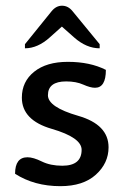

<svg xmlns="http://www.w3.org/2000/svg" viewBox="-20 -638 436 665"><path d="M189 6.8Q99.1 6.8 32.2 -36.1Q32.2 -93.3 75.2 -93.3Q95.2 -93.3 125 -78.6Q154.8 -64 195.8 -64Q262.7 -64 262.7 -119.1Q262.7 -161.6 159.2 -191.7Q55.7 -221.7 55.7 -299.8Q55.7 -355.5 98.4 -389.6Q141.1 -423.8 214.8 -423.8Q292 -423.8 346.7 -396Q346.7 -334 309.1 -334Q293 -334 268.3 -345Q243.7 -356 209 -356Q146 -356 146 -308.1Q146 -267.1 251 -236.8Q356 -206.5 356 -127.9Q356 -72.8 312 -33Q268.1 6.8 189 6.8ZM325.2 -470.7Q279.3 -470.7 236.8 -508.3L194.3 -545.9L152.3 -508.3Q110.4 -470.7 66.4 -470.7V-484.9L158.7 -599.1Q174.3 -618.2 194.8 -618.2Q215.8 -618.2 231 -599.6L325.2 -484.9Z"/></svg>

Font: Bainsley
Style: Regular
Weight: 400
Designer: Paul James MIller
Foundry: High-Logic / Made with FontCreator
Version: Version 1.411;March 28, 2021;FontCreator 13.0.0.2683 64-bit